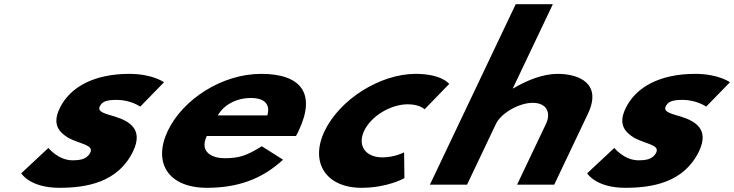

<svg xmlns="http://www.w3.org/2000/svg" viewBox="-20 -880 3499 915"><path d="M595.8 -528C432.5 -528 313.9 -468 264 -363C227.4 -286 262.3 -250 305.6 -223C361.5 -193 427.9 -190 410.3 -153C394.1 -119 356.4 -116 326.1 -116C257.2 -116 210.6 -175 210.6 -175L81.1 -54C81.1 -54 122.3 15 262.6 15C389.7 15 542.9 -9 614.7 -160C664.6 -265 594.7 -303 529.1 -324C482.5 -338 442.7 -346 455.6 -373C467 -397 489.7 -404 536.9 -404C602.2 -404 648.5 -372 648.5 -372L761.6 -488C761.6 -488 707.6 -528 595.8 -528Z M1390.6 -232C1394.4 -238 1399.7 -249 1403 -256C1488.6 -436 1413.3 -528 1224.8 -528C1037.2 -528 850.7 -406 779.4 -256C708.6 -107 779.1 15 966.6 15C1104.5 15 1224.7 -22 1328.9 -119L1227.7 -183C1153.8 -137 1118.3 -126 1049.4 -126C994.9 -126 927.9 -153 965.5 -232ZM1018.1 -330C1044.1 -377 1102.3 -413 1176.1 -413C1239.1 -413 1270 -384 1254 -330Z M1923.2 -383C1981.6 -383 2003.2 -359 2003.2 -359L2120.8 -480C2120.8 -480 2085.6 -528 1960.7 -528C1791.5 -528 1598.5 -406 1526.7 -255C1455.4 -105 1534.3 15 1702.5 15C1827.4 15 1907.3 -31 1907.3 -31L1905.8 -154C1905.8 -154 1861.3 -130 1802.9 -130C1721.8 -130 1681.9 -186 1715.6 -257C1748.9 -327 1842.1 -383 1923.2 -383Z M2028.8 0H2205.8L2343.7 -290C2367.9 -341 2454.2 -390 2518.3 -390C2587.3 -390 2606.3 -341 2582.1 -290L2444.2 0H2621.2L2781.9 -338C2849.9 -481 2741.2 -528 2637.1 -528C2569.4 -528 2493.9 -499 2426.5 -459H2424L2614.7 -860H2437.7Z M3292.8 -528C3129.5 -528 3010.9 -468 2961 -363C2924.4 -286 2959.3 -250 3002.6 -223C3058.5 -193 3124.9 -190 3107.3 -153C3091.1 -119 3053.4 -116 3023.1 -116C2954.2 -116 2907.6 -175 2907.6 -175L2778.1 -54C2778.1 -54 2819.3 15 2959.6 15C3086.7 15 3239.9 -9 3311.7 -160C3361.6 -265 3291.7 -303 3226.1 -324C3179.5 -338 3139.7 -346 3152.6 -373C3164 -397 3186.7 -404 3233.9 -404C3299.2 -404 3345.5 -372 3345.5 -372L3458.6 -488C3458.6 -488 3404.6 -528 3292.8 -528Z"/></svg>

Font: Hussar
Style: BdSuprExtOblFive
Weight: 700
Foundry: Cannot Into Space Fonts
Version: Version 2.00